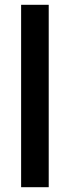

<svg xmlns="http://www.w3.org/2000/svg" viewBox="-20 -780 290 800"><path d="M183 0H68V-760H183Z"/></svg>

Font: Noto Sans Malayalam Condensed SemiBold
Style: Regular
Weight: 600
Width: 3
Designer: Jelle Bosma - Monotype Design Team
Foundry: Monotype Imaging Inc.
Version: Version 2.104; ttfautohint (v1.8.4.7-5d5b)